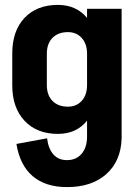

<svg xmlns="http://www.w3.org/2000/svg" viewBox="-20 -551 556 783"><path d="M335 -515H476V14Q473 106 413.5 159Q354 212 254 212H253Q166 212 113.5 167.5Q61 123 47 36L172 13Q177 55 197.5 78.5Q218 102 253 102Q291 102 313 76Q335 50 335 6V-59Q292 -5 216 -5Q130 -5 80 -58.5Q30 -112 30 -203V-333Q30 -425 80 -478Q130 -531 216 -531Q291 -531 335 -478ZM335 -204V-332Q335 -372 313.5 -396Q292 -420 257 -420Q217 -420 194 -396.5Q171 -373 171 -332V-204Q171 -163 194 -139.5Q217 -116 257 -116Q292 -116 313.5 -140Q335 -164 335 -204Z"/></svg>

Font: Akshar SemiBold
Style: Regular
Weight: 600
Designer: Tall Chai
Foundry: Tall Chai
Version: Version 1.000